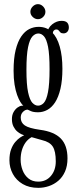

<svg xmlns="http://www.w3.org/2000/svg" viewBox="-20 -657 368 926"><path d="M164.5 249Q121 249 89.8 230.8Q58.5 212.5 42 182Q25.5 151.5 25.5 116Q25.5 85 33.5 63.5Q41.5 42 53.5 28Q65.5 14 77.2 6.2Q89 -1.5 96.5 -4.5Q92 -5.5 82.5 -10Q73 -14.5 62.8 -23.2Q52.5 -32 45 -46.8Q37.5 -61.5 37.5 -82.5Q37.5 -102.5 45.5 -116.5Q53.5 -130.5 64.2 -138.2Q75 -146 84.5 -147Q86 -147 88.8 -147.5Q91.5 -148 92.5 -147.5Q86 -152.5 78 -165.5Q70 -178.5 62.5 -199.2Q55 -220 50.2 -249.2Q45.5 -278.5 45.5 -316Q45.5 -375.5 55.5 -416Q65.5 -456.5 82.5 -481.2Q99.5 -506 121 -516.8Q142.5 -527.5 166 -527.5Q205 -527.5 230.2 -502.5Q255.5 -477.5 268.2 -432.2Q281 -387 281 -325.5Q281 -269 271.5 -228.8Q262 -188.5 245.8 -163.5Q229.5 -138.5 208.2 -127Q187 -115.5 163.5 -115.5Q141.5 -115.5 129.2 -121Q117 -126.5 115 -127.5Q114.5 -128 113.8 -128Q113 -128 111.5 -128Q101.5 -128 90.8 -117.5Q80 -107 80 -89.5Q80 -65.5 99.8 -52Q119.5 -38.5 173 -31Q241 -22 273.2 11Q305.5 44 305.5 107Q305.5 143.5 293.5 170.5Q281.5 197.5 261.2 214.8Q241 232 216 240.5Q191 249 164.5 249ZM164.5 219Q202.5 219 225.8 191.2Q249 163.5 249 121.5Q249 72.5 234.5 50Q220 27.5 183.5 19Q173 16 163 13.2Q153 10.5 145 8Q137 5.5 132.5 4.5Q115 14 103.2 30.5Q91.5 47 85.5 67.8Q79.5 88.5 79.5 112.5Q79.5 139 88.8 163.5Q98 188 117 203.5Q136 219 164.5 219ZM163.5 -147.5Q179 -147.5 191.5 -161Q204 -174.5 211.5 -212.8Q219 -251 219 -323.5Q219 -394 211.8 -431Q204.5 -468 192.2 -481.8Q180 -495.5 165 -495.5Q150 -495.5 136.8 -481.8Q123.5 -468 115.5 -430.2Q107.5 -392.5 107.5 -320.5Q107.5 -249 115.5 -211.8Q123.5 -174.5 136.2 -161Q149 -147.5 163.5 -147.5ZM207 -495.5Q211 -523.5 232.2 -540Q253.5 -556.5 276.5 -556.5Q296 -556.5 304 -548Q312 -539.5 312 -524.5Q312 -512 305 -504Q298 -496 286 -496Q276 -496 271.2 -500.8Q266.5 -505.5 262.8 -510.2Q259 -515 251 -515Q244.5 -515 239.5 -509.5Q234.5 -504 234.5 -494ZM163 -564.5Q149 -564.5 137.8 -575.2Q126.5 -586 126.5 -600Q126.5 -614.5 137.8 -625.8Q149 -637 163 -637Q177 -637 188 -625.8Q199 -614.5 199 -600Q199 -586 188 -575.2Q177 -564.5 163 -564.5Z"/></svg>

Font: Imbue Light
Style: Regular
Weight: 300
Designer: Tyler Finck
Foundry: Etcetera Type Company
Version: Version 1.102